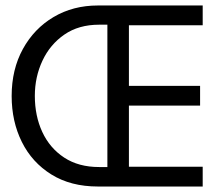

<svg xmlns="http://www.w3.org/2000/svg" viewBox="-20 -680 814 700"><path d="M719 0H337Q238 0 167.5 -43.8Q97 -87.5 59.8 -162.2Q22.5 -237 22.5 -330Q22.5 -427 63.5 -501.5Q104.5 -576 175.5 -618Q246.5 -660 337 -660H719V-588H450V-367H709.5V-295H450V-72H719ZM371.5 -71V-590H341.5Q267 -590 214.8 -554Q162.5 -518 134.8 -458.8Q107 -399.5 107 -330.5Q107 -257.5 134.2 -198.8Q161.5 -140 214 -105.5Q266.5 -71 341.5 -71Z"/></svg>

Font: Lucymar Sans
Style: Regular
Weight: 400
Foundry: The League of Moveable Type (original font) / Main changes by Cristiano Sobral with portions from Mirco Monsees
Version: Version 2.001;August 30, 2020;FontCreator 13.0.0.2681 64-bit